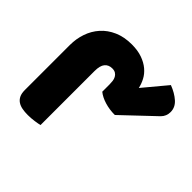

<svg xmlns="http://www.w3.org/2000/svg" viewBox="-153 -799 985 985"><g transform="rotate(45 339.5 -307.0)"><path d="M347 -398Q347 -410 345.5 -422Q344 -434 338.5 -444Q333 -454 323.5 -460Q314 -466 299 -466Q273 -466 258.5 -448.5Q244 -431 244 -392V0Q233 3 208.5 6.5Q184 10 161 10Q139 10 120.5 6.5Q102 3 88.5 -6Q75 -15 67.5 -30.5Q60 -46 60 -71V-397Q60 -442 74 -483Q88 -524 116 -555.5Q144 -587 186 -605.5Q228 -624 283 -624Q326 -624 358.5 -612.5Q391 -601 413.5 -582Q436 -563 448.5 -539Q461 -515 466 -491L572 -618Q614 -602 641.5 -577.5Q669 -553 669 -519Q669 -489 648 -468L477 -306Q438 -306 403.5 -316.5Q369 -327 347 -345Z"/></g></svg>

Font: Baloo Bhaijaan
Style: Regular
Weight: 400
Designer: Devika Bhansali and Ek Type
Foundry: Ek Type
Version: Version 1.443;PS 1.000;hotconv 16.6.51;makeotf.lib2.5.65220;